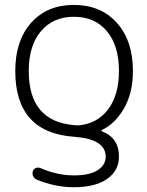

<svg xmlns="http://www.w3.org/2000/svg" viewBox="-20 -576 605 792"><path d="M300.8 -58.6Q379.9 -64.5 425.3 -124Q470.7 -183.6 470.7 -283.2Q470.7 -387.7 420.9 -447.3Q371.1 -506.8 285.2 -506.8Q199.2 -506.8 148.9 -447.3Q98.6 -387.7 98.6 -283.2Q98.6 -74.2 288.1 -59.6Q291 -59.6 294.9 -59.1Q298.8 -58.6 300.8 -58.6ZM528.3 -283.2Q528.3 -190.4 489.3 -125Q452.1 -63.5 400.4 -40Q398.4 -39.1 398.4 -37.1Q398.4 -35.2 400.4 -34.2Q470.7 -7.8 470.7 70.3Q470.7 127.9 421.9 162.1Q373 196.3 285.2 196.3Q207 196.3 131.8 165Q122.1 161.1 117.2 151.4Q112.3 141.6 115.2 130.9Q118.2 121.1 127.4 117.2Q136.7 113.3 146.5 117.2Q215.8 147.5 285.2 147.5Q349.6 147.5 382.8 126Q416 104.5 416 70.3Q416 -2 287.1 -11.7Q43 -28.3 43 -283.2Q43 -408.2 108.4 -481.9Q173.8 -555.7 284.7 -555.7Q395.5 -555.7 461.9 -481.9Q528.3 -408.2 528.3 -283.2Z"/></svg>

Font: Gen Jyuu Gothic Light
Style: Regular
Weight: 200
Designer: [Source Han Sans]
Ryoko NISHIZUKA  (kana & ideographs); Paul D. Hunt (Latin, Greek & Cyrillic); Wenlong ZHANG  (bopomofo
Version: Version 1.002.20150607